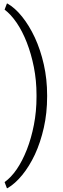

<svg xmlns="http://www.w3.org/2000/svg" viewBox="-20 -813 347 1060"><path d="M21 226.1H18.1L5.4 192.4Q78.1 140.1 128.4 12.7Q152.8 -49.8 167.2 -123.8Q181.6 -197.8 181.6 -278.8V-288.6Q181.6 -368.7 167 -442.4Q152.3 -516.1 127.9 -578.6Q103.5 -641.1 71.8 -687.5Q40 -733.9 5.4 -759.8L18.1 -793.5H21Q62.5 -770 101.8 -721.2Q141.1 -672.4 172.4 -605.5Q203.6 -538.1 221.9 -457Q240.2 -376 240.2 -287.1V-279.8Q240.2 -189 221.9 -107.9Q203.6 -26.9 172.9 39.6Q141.6 106 102.3 153.8Q63 201.7 21 226.1Z"/></svg>

Font: Battambang Light
Style: Regular
Weight: 300
Designer: Danh Hong
Version: Version 8.002; ttfautohint (v1.8.3)